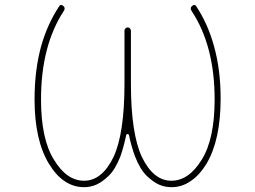

<svg xmlns="http://www.w3.org/2000/svg" viewBox="-20 -778 1040 784"><path d="M679.7 -13.7Q653.3 -13.7 629.9 -23.9Q606.4 -34.2 579.6 -59.6Q552.7 -85 531.2 -139.6Q516.6 -178.7 506.8 -225.6Q505.9 -230.5 501 -230.5Q496.1 -230.5 495.1 -225.6Q485.4 -178.7 471.7 -139.6Q450.2 -85 423.3 -59.6Q396.5 -34.2 373 -23.9Q349.6 -13.7 323.2 -13.7Q280.3 -13.7 244.1 -38.1Q209 -61.5 179.7 -109.4Q121.1 -206.1 121.1 -372.1Q121.1 -492.2 148.4 -590.8Q173.8 -679.7 220.7 -751Q224.6 -757.8 229.5 -757.8Q233.4 -757.8 238.3 -753.9Q248 -746.1 241.2 -734.4Q147.5 -591.8 147.5 -372.1Q147.5 -210 200.2 -126Q252 -40 323.2 -40Q396.5 -40 443.4 -136.7Q488.3 -232.4 488.3 -436.5V-652.3Q488.3 -658.2 492.2 -662.1Q496.1 -666 501.5 -666Q506.8 -666 510.7 -662.1Q514.6 -658.2 514.6 -652.3V-436.5Q514.6 -232.4 559.6 -136.7Q606.4 -40 679.7 -40Q751 -40 803.7 -126Q856.4 -210 856.4 -372.1Q856.4 -591.8 761.7 -734.4Q754.9 -746.1 764.6 -753.9Q769.5 -757.8 773.4 -757.8Q778.3 -757.8 782.2 -751Q829.1 -679.7 853.5 -590.8Q880.9 -494.1 880.9 -376Q880.9 -206.1 823.2 -109.4Q793.9 -61.5 757.8 -38.1Q722.7 -13.7 679.7 -13.7Z"/></svg>

Font: Rounded-X Mgen+ 1mn thin
Style: Regular
Weight: 100
Designer: [Source Han Sans]
Ryoko NISHIZUKA  (kana & ideographs); Paul D. Hunt (Latin, Greek & Cyrillic); Wenlong ZHANG  (bopomofo
Version: Version 1.059.20150602